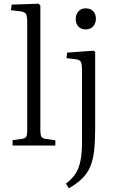

<svg xmlns="http://www.w3.org/2000/svg" viewBox="-20 -786 628 1037"><path d="M48 0V-29L98 -36Q116 -38 121.5 -47.5Q127 -57 127 -85V-667Q127 -700 120 -711Q113 -722 89 -725L39 -731L43 -761L188 -766L198 -757V-81Q198 -59 203 -49Q208 -39 226 -36L279 -28V0ZM443 -627Q418 -627 403.5 -642.5Q389 -658 389 -682Q389 -708 403.5 -724.5Q418 -741 443 -741Q469 -741 483.5 -725.5Q498 -710 498 -685Q498 -661 483.5 -644Q469 -627 443 -627ZM352 231 336 206Q369 181 387.5 152.5Q406 124 414.5 83Q423 42 423 -23V-403Q423 -440 416.5 -452Q410 -464 388 -466L339 -472L343 -502L484 -512L494 -507V-93Q494 -24 488.5 26Q483 76 468 112.5Q453 149 425 177Q397 205 352 231Z"/></svg>

Font: Literata 36pt Light
Style: Regular
Weight: 300
Designer: Latin by Veronika Burian and Jose Scaglione. Greek by Irene Vlachou. Cyrillic by Vera Evstafieva.
Foundry: TypeTogether
Version: Version 3.002